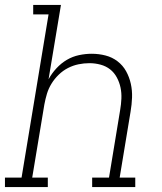

<svg xmlns="http://www.w3.org/2000/svg" viewBox="-35 -755 655 775"><path d="M-15 0V-38H52L161 -697H99V-735H211L161 -435Q174 -459 193 -479.5Q212 -500 235 -513.5Q258 -527 284 -532.5Q310 -538 335 -538Q364 -538 391 -531Q418 -524 439.5 -507.5Q461 -491 474 -467.5Q487 -444 493 -417Q499 -390 498 -361.5Q497 -333 492 -304L448 -38H511V0H337V-38H405L450 -311Q454 -334 455 -357Q456 -380 451.5 -401.5Q447 -423 436.5 -442.5Q426 -462 409.5 -475Q393 -488 371 -494Q349 -500 326 -500Q304 -500 282 -495.5Q260 -491 239.5 -480.5Q219 -470 202 -453.5Q185 -437 173 -417.5Q161 -398 154.5 -376.5Q148 -355 144 -333L95 -38H158V0Z"/></svg>

Font: Iosevka Curly Slab XLtExObl
Style: Regular
Weight: 200
Width: 7
Italic angle: -9°
Monospace: yes
Designer: Belleve Invis
Foundry: Belleve Invis
Version: Version 11.0.0; ttfautohint (v1.8.3)